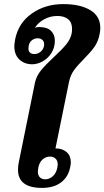

<svg xmlns="http://www.w3.org/2000/svg" viewBox="-20 -908 510 938"><path d="M68 -79Q68 -99 72 -116L151 -505Q158 -537 180.5 -564.5Q203 -592 244 -630Q282 -665 303 -690.5Q324 -716 330 -744Q332 -753 332 -767Q332 -799 312.5 -814.5Q293 -830 260 -830Q225 -830 194.5 -813Q164 -796 150 -771Q158 -776 170 -776Q210 -776 229 -757.5Q248 -739 248 -709Q248 -676 231.5 -649.5Q215 -623 189 -608.5Q163 -594 137 -594Q100 -594 75 -617Q50 -640 50 -683Q50 -692 54 -716Q70 -796 135.5 -842Q201 -888 289 -888Q372 -888 421 -858.5Q470 -829 470 -772Q470 -758 467 -743Q460 -705 441 -678.5Q422 -652 389 -619Q359 -589 341.5 -565Q324 -541 317 -507L251 -183Q285 -183 305.5 -165Q326 -147 326 -115Q326 -104 323 -92Q314 -44 278.5 -17Q243 10 185 10Q68 10 68 -79ZM195 -683Q198 -701 189 -711Q180 -721 164 -721Q148 -721 135.5 -711Q123 -701 120 -683Q119 -679 119 -671Q119 -658 126.5 -651Q134 -644 148 -644Q164 -644 177.5 -654.5Q191 -665 195 -683ZM260 -88Q262 -100 262 -104Q262 -123 251.5 -133Q241 -143 224 -143Q204 -143 188 -129Q172 -115 167 -88Q165 -76 165 -70Q165 -51 175 -41.5Q185 -32 201 -32Q221 -32 237.5 -46.5Q254 -61 260 -88Z"/></svg>

Font: Trirong ExtraBold
Style: Italic
Weight: 800
Italic angle: -12°
Designer: Katatrad Team
Foundry: CadsonDemak
Version: Version 1.001